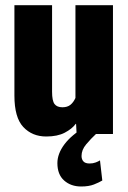

<svg xmlns="http://www.w3.org/2000/svg" viewBox="-20 -504 482 722"><path d="M34.2 -144.5Q34.2 -62 67.6 -26.4Q101.1 9.3 153.8 9.3Q196.3 9.3 223.6 -5.1Q251 -19.5 264.6 -38.1H266.1L268.1 0H404.8V-484.4H263.7V-135.7Q256.3 -119.1 244.9 -109.9Q233.4 -100.6 214.8 -100.6Q194.3 -100.6 185.1 -112.8Q175.8 -125 175.8 -159.2V-484.4H34.2ZM301.8 -27.8Q248.5 3.4 222.2 38.8Q195.8 74.2 195.8 109.4Q195.8 152.3 221.2 174.8Q246.6 197.3 285.2 197.3Q314 197.3 333.3 189.7Q352.5 182.1 364.7 174.8L356 99.1Q350.1 103 339.8 106.9Q329.6 110.8 316.9 110.8Q300.8 110.8 293.7 103Q286.6 95.2 286.6 82.5Q286.6 59.6 304 38.8Q321.3 18.1 342.8 -2Z"/></svg>

Font: Roboto Flex
Style: wght 700 wdth 25 opsz 34 GRAD 0.00 slnt 0.00 XTRA 468 XOPQ 96 YOPQ 79 YTLC 514 YTUC 712 YTAS 750 YTDE -203.00 YTFI 738
Weight: 700
Width: 1
Designer: Berlow after Robertson
Foundry: Google
Version: Version 3.100